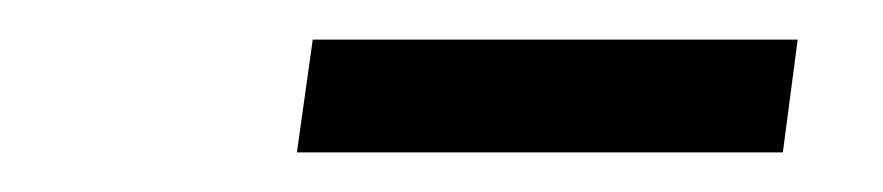

<svg xmlns="http://www.w3.org/2000/svg" viewBox="-20 -708 446 97"><path d="M138 -688H383L375.5 -631H130Z"/></svg>

Font: Merriweather 60pt Light
Style: Italic
Weight: 300
Italic angle: -7.8°
Version: Version 2.101